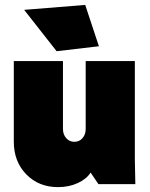

<svg xmlns="http://www.w3.org/2000/svg" viewBox="-20 -748 608 780"><path d="M215.8 12.2Q137.2 12.2 86.7 -39.8Q36.1 -91.8 36.1 -171.9V-500H235.8V-224.1Q235.8 -201.7 249 -186.8Q262.2 -171.9 282.2 -171.9Q302.2 -171.9 315.2 -186.8Q328.1 -201.7 328.1 -224.1V-500H527.8V-100.1L529.8 0H379.9L348.1 -46.9Q332 -21 296.1 -4.4Q260.3 12.2 215.8 12.2ZM210 -540 78.1 -708 326.2 -728 381.8 -560.1Z"/></svg>

Font: Apfel Grotezk Satt
Style: Regular
Weight: 900
Designer: Luigi Gorlero
Foundry: © 2023, Luigi Gorlero & Collletttivo
Version: Version 2.000;Glyphs 3.2 (3217)